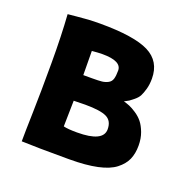

<svg xmlns="http://www.w3.org/2000/svg" viewBox="-97 -604 712 706"><g transform="rotate(20 259.0 -251.0)"><path d="M61 -309.1Q61 -414.6 55.2 -497.1Q66.9 -498 90.3 -500.5Q113.8 -502.9 134.5 -504.2Q155.3 -505.4 180.2 -505.4Q313 -505.4 370.4 -476.6Q427.7 -447.8 427.7 -379.9Q427.7 -356.9 422.4 -338.4Q417 -319.8 411.6 -309.6Q406.2 -299.3 393.8 -289.1Q381.3 -278.8 377 -276.1Q372.6 -273.4 359.4 -266.6Q371.6 -263.2 382.6 -258.8Q393.6 -254.4 409.9 -243.7Q426.3 -232.9 437.5 -219Q448.7 -205.1 457.3 -182.4Q465.8 -159.7 465.8 -131.8Q465.8 -100.6 455.6 -77.4Q445.3 -54.2 421.1 -35.4Q397 -16.6 352.5 -7.1Q308.1 2.4 243.7 2.4H233.9Q114.7 2.4 56.6 0Q56.6 -33.7 58.8 -113.8Q61 -193.8 61 -309.1ZM300.8 -365.7Q300.8 -402.8 226.6 -402.8Q209.5 -402.8 185.1 -400.4L186 -306.2H220.2Q246.1 -306.2 258.8 -307.6Q271.5 -309.1 282.5 -314.9Q293.5 -320.8 297.1 -332.8Q300.8 -344.7 300.8 -365.7ZM230 -206.5 185.1 -205.6Q183.6 -141.6 183.1 -104.5Q199.7 -100.1 236.3 -100.1Q338.4 -100.1 338.4 -149.4Q338.4 -182.6 313.7 -194.6Q289.1 -206.5 230 -206.5Z"/></g></svg>

Font: Fantasque Sans Mono
Style: Bold
Weight: 700
Monospace: yes
Designer: Jany Belluz
Version: Version 1.8.0 ; ttfautohint (v1.8.2)